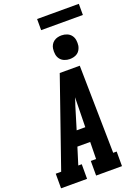

<svg xmlns="http://www.w3.org/2000/svg" viewBox="-218 -1214 944 1297"><g transform="rotate(-20 254.5 -565.0)"><path d="M-15 0V-105H24L243 -735H387L398 -105H423V0H237V-105H275L277 -227H185L147 -105H172V0ZM280 -332 283 -490Q283 -504 283.5 -518Q284 -532 284 -546Q280 -532 275.5 -518Q271 -504 266 -490L218 -332ZM340 -800Q320 -800 301.5 -807.5Q283 -815 271.5 -830Q260 -845 257 -865Q254 -885 257 -906Q259 -920 266.5 -933Q274 -946 286 -954.5Q298 -963 312 -966.5Q326 -970 340 -970Q361 -970 379.5 -962.5Q398 -955 409.5 -940Q421 -925 424 -905Q427 -885 424 -864Q421 -850 414 -837Q407 -824 395 -815.5Q383 -807 368.5 -803.5Q354 -800 340 -800ZM224 -1050V-1130H524V-1050Z"/></g></svg>

Font: Iosevka Slab Extrabold
Style: Italic
Weight: 800
Italic angle: -9°
Monospace: yes
Designer: Belleve Invis
Foundry: Belleve Invis
Version: Version 11.1.0; ttfautohint (v1.8.3)